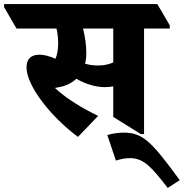

<svg xmlns="http://www.w3.org/2000/svg" viewBox="-92 -647 901 941"><path d="M290 24 389 -79C315 -115 236 -161 177 -216C181 -217 186 -217 193 -219C230 -225 260 -240 282 -261C323 -237 376 -220 419 -220C435 -220 450 -221 463 -224V-74L598 10H614V-507H740V-523L679 -627H-72V-612L-11 -507H185C191 -482 193 -456 193 -434C193 -407 189 -380 180 -359C150 -372 124 -379 102 -379C58 -379 38 -356 38 -317C38 -226 157 -75 290 24ZM331 -386C331 -426 325 -467 315 -507H463V-341C441 -331 416 -326 388 -326C366 -326 344 -329 325 -335C329 -351 331 -368 331 -386Z M730 274 789 236C654 52 610 3 516 3C486 3 461 7 434 15L476 140C496 134 517 128 546 128C615 128 655 178 730 274Z"/></svg>

Font: Noto Serif Devanagari SemiCondensed Black
Style: Regular
Weight: 900
Width: 4
Designer: Universal Thirst, Indian Type Foundry and the Monotype Design Team
Foundry: Monotype Imaging Inc.
Version: Version 2.004